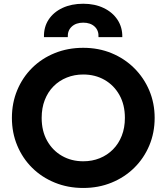

<svg xmlns="http://www.w3.org/2000/svg" viewBox="-20 -964 868 1000"><path d="M413.5 15Q333.5 15 265.5 -12.8Q197.5 -40.5 147.5 -90Q97.5 -139.5 69.8 -206Q42 -272.5 42 -350Q42 -428 69.8 -494.5Q97.5 -561 147.5 -610.5Q197.5 -660 265.5 -687.5Q333.5 -715 413.5 -715Q493.5 -715 561.2 -687Q629 -659 679.2 -609Q729.5 -559 757.5 -492.8Q785.5 -426.5 785.5 -350Q785.5 -272.5 757.5 -206Q729.5 -139.5 679.2 -90Q629 -40.5 561.2 -12.8Q493.5 15 413.5 15ZM413.5 -124Q460 -124 499.5 -140Q539 -156 568.5 -185.8Q598 -215.5 614.2 -257Q630.5 -298.5 630.5 -350Q630.5 -418.5 602 -469.2Q573.5 -520 524.5 -548Q475.5 -576 413.5 -576Q367.5 -576 327.8 -560Q288 -544 258.8 -514.5Q229.5 -485 213.2 -443.2Q197 -401.5 197 -350Q197 -281.5 225.5 -230.8Q254 -180 303 -152Q352 -124 413.5 -124ZM209 -770.5Q207.5 -822.5 233.2 -861.8Q259 -901 305.8 -922.8Q352.5 -944.5 413.5 -944.5Q474 -944.5 520.2 -922.2Q566.5 -900 592.2 -860.8Q618 -821.5 617 -770.5H493Q495 -805 473 -825.5Q451 -846 413.5 -846Q376 -846 353.8 -825.5Q331.5 -805 333 -770.5Z"/></svg>

Font: Geologica Roman SemiBold
Style: Regular
Weight: 600
Designer: Sindre Bremnes, Frode Helland
Foundry: Monokrom Skriftforlag AS
Version: Version 1.010;gftools[0.9.28]